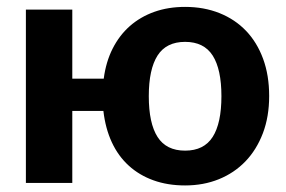

<svg xmlns="http://www.w3.org/2000/svg" viewBox="-20 -544 850 571"><path d="M195 -515.5V-310H288.5Q295 -360 315 -399.5Q335 -439 366.2 -466.5Q397.5 -494 439 -508.8Q480.5 -523.5 530.5 -523.5Q586.5 -523.5 632.8 -505Q679 -486.5 711.8 -452.2Q744.5 -418 762.5 -369Q780.5 -320 780.5 -258.5Q780.5 -197 761.8 -147.8Q743 -98.5 709.8 -64Q676.5 -29.5 630.8 -11Q585 7.5 530.5 7.5Q478.5 7.5 436.2 -7.8Q394 -23 362.8 -51.5Q331.5 -80 312.5 -121Q293.5 -162 287.5 -214H195V0H57V-515.5ZM530.5 -96Q586.5 -96 612.5 -136.8Q638.5 -177.5 638.5 -258Q638.5 -338 612.5 -378.8Q586.5 -419.5 530.5 -419.5Q474.5 -419.5 448.5 -378.8Q422.5 -338 422.5 -258Q422.5 -177.5 448.5 -136.8Q474.5 -96 530.5 -96Z"/></svg>

Font: Lato Heavy
Style: Regular
Weight: 800
Designer: Lukasz Dziedzic
Foundry: tyPoland Lukasz Dziedzic
Version: Version 2.007; 2014-02-27